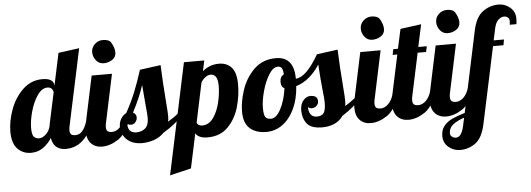

<svg xmlns="http://www.w3.org/2000/svg" viewBox="-71 -927 3744 1355"><g transform="rotate(-5 1800.5 -249.5)"><path d="M25 -33C50.3 -7 82 6 120 6C152.7 6 181.2 -2.7 205.5 -20C229.8 -37.3 250.7 -59.3 268 -86C272 -58 282.5 -36.7 299.5 -22C316.5 -7.3 338.7 0 366 0C459.3 0 526.3 -59.7 567 -179H525C517 -152.3 506.2 -131 492.5 -115C478.8 -99 462.7 -91 444 -91C429.3 -91 418.8 -93.8 412.5 -99.5C406.2 -105.2 403 -114.7 403 -128C403 -139.3 404.3 -150 407 -160L522 -700L374 -680L325 -450V-454C325 -469.3 318.3 -481.7 305 -491C291.7 -500.3 271.3 -505 244 -505C190 -505 143.5 -486.2 104.5 -448.5C65.5 -410.8 36.2 -364.8 16.5 -310.5C-3.2 -256.2 -13 -204.3 -13 -155C-13 -99.7 -0.3 -59 25 -33ZM233.5 -113C217.2 -98.3 201 -91 185 -91C171 -91 159.2 -95.7 149.5 -105C139.8 -114.3 135 -135.7 135 -169C135 -202.3 141 -240.8 153 -284.5C165 -328.2 181.7 -365.5 203 -396.5C224.3 -427.5 248.3 -443 275 -443C296.3 -443 310 -431.3 316 -408L267 -179V-174C261 -148 249.8 -127.7 233.5 -113Z M632 -605C646 -587.7 664 -579 686 -579C708 -579 728.2 -585 746.5 -597C764.8 -609 774 -626 774 -648C774 -670 766.3 -693.8 751 -719.5C741 -735.2 721.7 -743 693 -743C671 -743 651.8 -735.3 635.5 -720C619.2 -704.7 611 -686 611 -664C611 -642 618 -622.3 632 -605ZM546.5 -24C566.2 -4 592 6 624 6C662 6 700.3 -6.8 739 -32.5C777.7 -58.2 809.3 -107 834 -179H792C784.7 -153 772.7 -131.8 756 -115.5C739.3 -99.2 721.3 -91 702 -91C687.3 -91 676.8 -93.8 670.5 -99.5C664.2 -105.2 661 -114.7 661 -128C661 -139.3 662.3 -150 665 -160L737 -500H593L525 -179C519.7 -152.3 517 -130.7 517 -114C517 -74 526.8 -44 546.5 -24Z M825 -12.5C847 -0.2 874 6 906 6C934.7 6 963.2 1.2 991.5 -8.5C1019.8 -18.2 1043.7 -33.3 1063 -54C1122.3 -88 1173.3 -129.7 1216 -179H1174C1157.3 -163.7 1133.3 -147 1102 -129C1104.7 -139 1106 -151.7 1106 -167C1106 -185 1104.3 -214 1101 -254C1093 -353.3 1087.3 -445.7 1084 -531L936 -511C918.7 -455.7 900.3 -404.2 881 -356.5C861.7 -308.8 839 -261.7 813 -215C798.3 -207.7 785.8 -195.8 775.5 -179.5C765.2 -163.2 760 -144 760 -122C760 -100.7 765.3 -80.2 776 -60.5C786.7 -40.8 803 -24.8 825 -12.5ZM936 -95C919.3 -80.3 898.7 -73 874 -73C852.7 -73 837.2 -78.7 827.5 -90C817.8 -101.3 813 -119 813 -143C817 -134.3 826 -130 840 -130C852.7 -130 863.2 -135 871.5 -145C879.8 -155 884 -166.3 884 -179C884 -194.3 876.3 -206 861 -214C899 -287.3 926 -350.3 942 -403C944 -377 948.3 -326 955 -250C959 -214 961 -186 961 -166C961 -133.3 952.7 -109.7 936 -95Z M1250 -537 1083 250 1234 214 1286 -30C1300 -6 1328.3 6 1371 6C1431 6 1479.3 -12.8 1516 -50.5C1552.7 -88.2 1578.7 -133.8 1594 -187.5C1609.3 -241.2 1617 -294.3 1617 -347C1617 -403 1606 -443.3 1584 -468C1562 -492.7 1532.3 -505 1495 -505C1450.3 -505 1411.3 -490.7 1378 -462L1394 -537ZM1419.5 -126C1398.5 -96 1372 -81 1340 -81C1320 -81 1307.3 -88.7 1302 -104L1361 -384C1370.3 -399.3 1381.2 -411.3 1393.5 -420C1405.8 -428.7 1418 -433 1430 -433C1463.3 -433 1480 -405.3 1480 -350C1480 -314 1475.2 -275.2 1465.5 -233.5C1455.8 -191.8 1440.5 -156 1419.5 -126Z M2074.5 -32C2094.2 -6.7 2130.7 6 2184 6C2214 6 2241.8 0.7 2267.5 -10C2293.2 -20.7 2314.3 -38 2331 -62C2387 -97.3 2433.3 -136.3 2470 -179H2428C2400.7 -157.7 2377 -141.3 2357 -130C2359 -141.3 2360 -153.7 2360 -167C2360 -185 2358.3 -214 2355 -254C2347 -353.3 2341.3 -445.7 2338 -531L2190 -511C2130.7 -407.7 2076.3 -354.7 2027 -352C2026.3 -456.7 1983.7 -509 1899 -509C1835.7 -509 1783.7 -488.8 1743 -448.5C1702.3 -408.2 1673 -360.5 1655 -305.5C1637 -250.5 1628 -200 1628 -154C1628 -99.3 1642.3 -59.3 1671 -34C1699.7 -8.7 1738.7 4 1788 4C1829.3 4 1867.2 -8.3 1901.5 -33C1935.8 -57.7 1964 -93 1986 -139C2008 -185 2021 -238.7 2025 -300C2089.7 -319.3 2145.7 -365.3 2193 -438C2197 -371.3 2202.3 -306 2209 -242C2213 -211.3 2215 -186 2215 -166C2215 -131.3 2210.2 -107.2 2200.5 -93.5C2190.8 -79.8 2174.7 -73 2152 -73C2132.7 -73 2118.2 -79.5 2108.5 -92.5C2098.8 -105.5 2094 -124 2094 -148C2098 -139.3 2107 -135 2121 -135C2134.3 -135 2145.7 -139.5 2155 -148.5C2164.3 -157.5 2169 -168 2169 -180C2169 -208 2151.7 -222 2117 -222C2098.3 -222 2081.7 -213.2 2067 -195.5C2052.3 -177.8 2045 -155 2045 -127C2045 -89 2054.8 -57.3 2074.5 -32ZM1897 -145.5C1875.7 -105.8 1852.7 -86 1828 -86C1808.7 -86 1795.3 -91.5 1788 -102.5C1780.7 -113.5 1777 -135 1777 -167C1777 -201 1783.2 -240.5 1795.5 -285.5C1807.8 -330.5 1824 -368.8 1844 -400.5C1864 -432.2 1885 -448 1907 -448C1919.7 -448 1928.8 -443.7 1934.5 -435C1940.2 -426.3 1943.7 -411.3 1945 -390C1926.3 -381.3 1917 -364 1917 -338C1917 -314 1925 -299 1941 -293C1933 -234.3 1918.3 -185.2 1897 -145.5Z M2535 -605C2549 -587.7 2567 -579 2589 -579C2611 -579 2631.2 -585 2649.5 -597C2667.8 -609 2677 -626 2677 -648C2677 -670 2669.3 -693.8 2654 -719.5C2644 -735.2 2624.7 -743 2596 -743C2574 -743 2554.8 -735.3 2538.5 -720C2522.2 -704.7 2514 -686 2514 -664C2514 -642 2521 -622.3 2535 -605ZM2449.5 -24C2469.2 -4 2495 6 2527 6C2565 6 2603.3 -6.8 2642 -32.5C2680.7 -58.2 2712.3 -107 2737 -179H2695C2687.7 -153 2675.7 -131.8 2659 -115.5C2642.3 -99.2 2624.3 -91 2605 -91C2590.3 -91 2579.8 -93.8 2573.5 -99.5C2567.2 -105.2 2564 -114.7 2564 -128C2564 -139.3 2565.3 -150 2568 -160L2640 -500H2496L2428 -179C2422.7 -152.3 2420 -130.7 2420 -114C2420 -74 2429.8 -44 2449.5 -24Z M2716.5 -24C2736.2 -4 2762 6 2794 6C2832 6 2870.3 -6.8 2909 -32.5C2947.7 -58.2 2979.3 -107 3004 -179H2962C2954.7 -153 2942.7 -131.8 2926 -115.5C2909.3 -99.2 2891.3 -91 2872 -91C2857.3 -91 2846.8 -93.8 2840.5 -99.5C2834.2 -105.2 2831 -114.7 2831 -128C2831 -139.3 2832.3 -150 2835 -160L2899 -460H2959L2967 -500H2907L2941 -658L2793 -638L2763 -500H2730L2722 -460H2755L2695 -179C2689.7 -152.3 2687 -130.7 2687 -114C2687 -74 2696.8 -44 2716.5 -24Z M3069 -605C3083 -587.7 3101 -579 3123 -579C3145 -579 3165.2 -585 3183.5 -597C3201.8 -609 3211 -626 3211 -648C3211 -670 3203.3 -693.8 3188 -719.5C3178 -735.2 3158.7 -743 3130 -743C3108 -743 3088.8 -735.3 3072.5 -720C3056.2 -704.7 3048 -686 3048 -664C3048 -642 3055 -622.3 3069 -605ZM2983.5 -24C3003.2 -4 3029 6 3061 6C3099 6 3137.3 -6.8 3176 -32.5C3214.7 -58.2 3246.3 -107 3271 -179H3229C3221.7 -153 3209.7 -131.8 3193 -115.5C3176.3 -99.2 3158.3 -91 3139 -91C3124.3 -91 3113.8 -93.8 3107.5 -99.5C3101.2 -105.2 3098 -114.7 3098 -128C3098 -139.3 3099.3 -150 3102 -160L3174 -500H3030L2962 -179C2956.7 -152.3 2954 -130.7 2954 -114C2954 -74 2963.8 -44 2983.5 -24Z M3056.5 219.5C3080.2 239.8 3107.7 250 3139 250C3179.7 250 3216.3 237.8 3249 213.5C3281.7 189.2 3304.7 144.7 3318 80L3433 -460H3507L3514 -500H3441L3458 -579C3464 -609 3473.7 -630.2 3487 -642.5C3500.3 -654.8 3514 -661 3528 -661C3538.7 -661 3547.7 -658 3555 -652C3562.3 -646 3566 -637.7 3566 -627C3566 -623.7 3565.3 -614.7 3564 -600H3611C3613 -612 3614 -625.7 3614 -641C3614 -672.3 3602.2 -698.2 3578.5 -718.5C3554.8 -738.8 3527.3 -749 3496 -749C3455.3 -749 3418.2 -736.7 3384.5 -712C3350.8 -687.3 3327.3 -643 3314 -579L3193 -8C3154.3 4 3123.3 15.5 3100 26.5C3076.7 37.5 3057.7 52.3 3043 71C3028.3 89.7 3021 113.3 3021 142C3021 173.3 3032.8 199.2 3056.5 219.5ZM3173 83C3161.7 135 3142.7 161 3116 161C3105.3 161 3096 157.5 3088 150.5C3080 143.5 3076 136 3076 128C3076 102.7 3085.5 82.2 3104.5 66.5C3123.5 50.8 3150.7 37 3186 25Z"/></g></svg>

Font: DonutKreme
Style: Regular
Weight: 400
Designer: Impallari Type
Foundry: Impallari Type
Version: Version 2.100